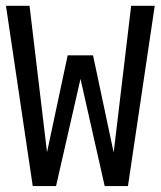

<svg xmlns="http://www.w3.org/2000/svg" viewBox="-20 -624 540 644"><path d="M0 -604.5H79.1L137.7 -113.3L207 -438.5H292L361.3 -112.3L419.9 -604.5H499L409.2 0H331.1L250 -359.4L168 0H89.8Z"/></svg>

Font: BabelStone Xiangqi
Style: Regular
Weight: 400
Designer: Andrew West
Foundry: BabelStone
Version: Version 11.000 June 09, 2018